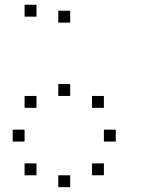

<svg xmlns="http://www.w3.org/2000/svg" viewBox="-20 -820 707 807"><path d="M416.7 -133.3V-83.3H366.7V-133.3ZM275 -83.3V-33.3H225V-83.3ZM133.3 -133.3V-83.3H83.3V-133.3ZM466.7 -275V-225H416.7V-275ZM83.3 -275V-225H33.3V-275ZM416.7 -416.7V-366.7H366.7V-416.7ZM275 -466.7V-416.7H225V-466.7ZM133.3 -416.7V-366.7H83.3V-416.7ZM275 -775V-725H225V-775ZM133.3 -800V-750H83.3V-800Z"/></svg>

Font: 0xA000-Boxes
Style: Boxes
Weight: 400
Version: Version 0.1